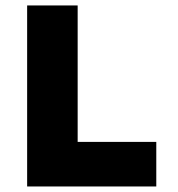

<svg xmlns="http://www.w3.org/2000/svg" viewBox="-20 -674 644 694"><path d="M78.1 0V-654.3H260.7V-161.1H544.9V0Z"/></svg>

Font: Sen ExtraBold
Style: Regular
Weight: 800
Version: Version 2.000;gftools[0.9.31]